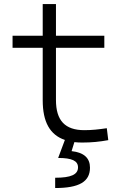

<svg xmlns="http://www.w3.org/2000/svg" viewBox="-20 -694 626 948"><path d="M386.7 9.8C432.6 9.8 471.2 5.9 514.6 -2L507.3 -61C468.3 -55.2 434.1 -51.3 396.5 -51.3C300.8 -51.3 256.3 -99.1 256.3 -200.2V-458H495.1V-517.6H256.3V-673.8H190.9V-517.6H42V-458H190.9V-198.7C190.9 -92.3 226.1 -28.3 300.3 -2.9L267.1 85.9C335.4 85.9 365.2 100.1 365.2 132.3C365.2 168 330.6 183.6 252.4 183.6V234.4C371.1 234.4 424.3 203.1 424.3 133.8C424.3 87.9 396.5 59.1 333.5 52.2L347.2 7.8C359.9 9.3 373 9.8 386.7 9.8Z"/></svg>

Font: Cascadia Code PL Light
Style: Regular
Weight: 300
Monospace: yes
Designer: Aaron Bell
Foundry: Saja Typeworks
Version: Version 2404.023